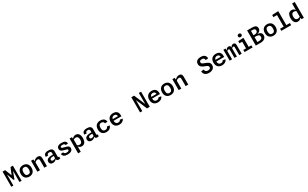

<svg xmlns="http://www.w3.org/2000/svg" viewBox="685 -4311 12889 8025"><g transform="rotate(-30 7130.0 -299.0)"><path d="M61 -730V0H161.5V-520.5H168L288.5 -194.5H325L448 -520.5H456.5V0H559V-730H444L314 -415H308L185.5 -730Z M1190.5 -261.5C1190.5 -452 1072.5 -539.5 930 -539.5C787.5 -539.5 669.5 -452 669.5 -261.5C669.5 -71.5 787.5 12 930 12C1072.5 12 1190.5 -71.5 1190.5 -261.5ZM1061.5 -262C1061.5 -133.5 1006.5 -88 930 -88C853.5 -88 798.5 -133.5 798.5 -262C798.5 -390.5 853.5 -439.5 930 -439.5C1006.5 -439.5 1061.5 -390.5 1061.5 -262Z M1781.5 0V-384.5C1781.5 -493.5 1730 -539 1638 -539C1555 -539 1501.5 -501.5 1453.5 -449.5H1437L1429.5 -527.5H1318.5V0H1446V-376C1482.5 -413 1525.5 -437 1576.5 -437C1620.5 -437 1654 -419 1654 -351V0Z M2153 -539.5C1995 -539.5 1934.5 -475.5 1934.5 -385V-359H2048.5L2049 -379.5C2049.5 -432 2088.5 -452 2145.5 -452C2202 -452 2241 -433.5 2241 -367.5V-296C2089.5 -297.5 1917 -277.5 1917 -129.5C1917 -41.5 1977.5 12 2070 12C2144.5 12 2199 -22.5 2236.5 -63.5H2249C2254 -20.5 2276 11 2346 11C2369.5 11 2395 7.5 2423 0V-92C2379.5 -87.5 2368.5 -96.5 2368.5 -130V-373.5C2368.5 -495.5 2286 -539.5 2153 -539.5ZM2049.5 -146.5C2049.5 -203 2106 -229 2205 -229C2217.5 -229 2229.5 -228.5 2241 -227V-117.5C2209 -95 2173.5 -80 2133 -80C2081 -80 2049.5 -104.5 2049.5 -146.5Z M2793.5 -539.5C2634.5 -539.5 2558 -479 2558 -380.5C2558 -285 2630 -245 2743 -220C2852.5 -195.5 2898 -182.5 2898 -142C2898 -109 2867.5 -80 2787 -80C2717.5 -80 2671.5 -94.5 2653.5 -164.5L2537 -151C2558 -33 2634.5 12 2780.5 12C2941.5 12 3026 -53.5 3026 -157C3026 -257.5 2947.5 -286 2828.5 -313C2723 -337.5 2679.5 -350.5 2679.5 -390.5C2679.5 -429 2718 -448.5 2785 -448.5C2859.5 -448.5 2895 -423.5 2900 -372.5L3015 -381.5C3017.5 -486 2937 -539.5 2793.5 -539.5Z M3670.5 -265C3670.5 -425.5 3606.5 -539.5 3472 -539.5C3396.5 -539.5 3346 -504 3312.5 -461.5H3296L3289.5 -527.5H3178.5V186.5H3306V-65.5H3313C3341.5 -23 3392 12 3468 12C3604.5 12 3670.5 -102 3670.5 -265ZM3306 -128.5V-398C3340.5 -423 3376.5 -433.5 3413.5 -433.5C3499 -433.5 3541.5 -380.5 3541.5 -265C3541.5 -147.5 3497.5 -93.5 3413 -93.5C3377 -93.5 3341 -104 3306 -128.5Z M4013 -539.5C3855 -539.5 3794.5 -475.5 3794.5 -385V-359H3908.5L3909 -379.5C3909.5 -432 3948.5 -452 4005.5 -452C4062 -452 4101 -433.5 4101 -367.5V-296C3949.5 -297.5 3777 -277.5 3777 -129.5C3777 -41.5 3837.5 12 3930 12C4004.5 12 4059 -22.5 4096.5 -63.5H4109C4114 -20.5 4136 11 4206 11C4229.5 11 4255 7.5 4283 0V-92C4239.5 -87.5 4228.5 -96.5 4228.5 -130V-373.5C4228.5 -495.5 4146 -539.5 4013 -539.5ZM3909.5 -146.5C3909.5 -203 3966 -229 4065 -229C4077.5 -229 4089.5 -228.5 4101 -227V-117.5C4069 -95 4033.5 -80 3993 -80C3941 -80 3909.5 -104.5 3909.5 -146.5Z M4903 -165 4780.5 -181.5C4762 -123.5 4721.5 -88 4654.5 -88C4569 -88 4518.5 -144.5 4518.5 -263.5C4518.5 -378 4565 -439.5 4655 -439.5C4723.5 -439.5 4768 -403.5 4779 -336.5L4902.5 -347C4891 -477.5 4792 -539.5 4659 -539.5C4505 -539.5 4389.5 -454 4389.5 -263.5C4389.5 -83 4493.5 12 4652.5 12C4768 12 4872.5 -38 4903 -165Z M5009.5 -264.5C5009.5 -82 5118.5 12 5275.5 12C5382 12 5480 -32 5517.5 -141.5L5394 -159.5C5372 -110 5329.5 -88 5275.5 -88C5190.5 -88 5143 -143.5 5139 -249H5519V-299C5519 -460 5431.5 -539.5 5280.5 -539.5C5120 -539.5 5009.5 -447.5 5009.5 -264.5ZM5144 -326.5C5160 -405.5 5209 -440 5276.5 -440C5346.5 -440 5395 -404 5395 -326.5Z M6610 0H6744.5V-730H6637V-211.5H6631L6410.5 -730H6275.5V0H6383V-519.5H6389Z M6869.5 -264.5C6869.5 -82 6978.5 12 7135.5 12C7242 12 7340 -32 7377.5 -141.5L7254 -159.5C7232 -110 7189.5 -88 7135.5 -88C7050.5 -88 7003 -143.5 6999 -249H7379V-299C7379 -460 7291.5 -539.5 7140.5 -539.5C6980 -539.5 6869.5 -447.5 6869.5 -264.5ZM7004 -326.5C7020 -405.5 7069 -440 7136.5 -440C7206.5 -440 7255 -404 7255 -326.5Z M8010.5 -261.5C8010.5 -452 7892.5 -539.5 7750 -539.5C7607.5 -539.5 7489.5 -452 7489.5 -261.5C7489.5 -71.5 7607.5 12 7750 12C7892.5 12 8010.5 -71.5 8010.5 -261.5ZM7881.5 -262C7881.5 -133.5 7826.5 -88 7750 -88C7673.5 -88 7618.5 -133.5 7618.5 -262C7618.5 -390.5 7673.5 -439.5 7750 -439.5C7826.5 -439.5 7881.5 -390.5 7881.5 -262Z M8601.5 0V-384.5C8601.5 -493.5 8550 -539 8458 -539C8375 -539 8321.5 -501.5 8273.5 -449.5H8257L8249.5 -527.5H8138.5V0H8266V-376C8302.5 -413 8345.5 -437 8396.5 -437C8440.5 -437 8474 -419 8474 -351V0Z M9747 -521.5 9870.5 -533.5C9867 -679 9773.5 -741.5 9628 -741.5C9465.5 -741.5 9373 -670.5 9373 -540.5C9373 -415.5 9465.5 -359.5 9579.5 -317C9691.5 -275 9740 -254 9740 -192.5C9740 -136 9703.5 -95.5 9614.5 -95.5C9525 -95.5 9482 -137.5 9470 -224.5L9343.5 -206.5C9356 -58 9449 12.5 9606.5 12.5C9771 12.5 9876.5 -72 9876.5 -209C9876.5 -337 9784.5 -382.5 9649.5 -431C9555.5 -465.5 9502.5 -486.5 9502.5 -551.5C9502.5 -606 9539.5 -637.5 9620 -637.5C9697 -637.5 9737.5 -606.5 9747 -521.5Z M9969.5 -264.5C9969.5 -82 10078.5 12 10235.5 12C10342 12 10440 -32 10477.5 -141.5L10354 -159.5C10332 -110 10289.5 -88 10235.5 -88C10150.5 -88 10103 -143.5 10099 -249H10479V-299C10479 -460 10391.5 -539.5 10240.5 -539.5C10080 -539.5 9969.5 -447.5 9969.5 -264.5ZM10104 -326.5C10120 -405.5 10169 -440 10236.5 -440C10306.5 -440 10355 -404 10355 -326.5Z M10947.5 0 10947 -396C10966 -417.5 10990 -433 11018.5 -433C11044 -433 11065 -420.5 11065 -379.5V0H11180.5L11180 -419.5C11180 -500.5 11144.5 -538.5 11080.5 -538.5C11018 -538.5 10974.5 -498.5 10951.5 -446H10945.5C10938.5 -509 10904.5 -538.5 10848 -538.5C10785.5 -538.5 10740 -498.5 10716.5 -446H10707L10699 -527.5H10600.5V0H10715.5V-396C10734 -417.5 10757.5 -433 10786 -433C10811.5 -433 10832.5 -420.5 10832.5 -379.5V0Z M11318 0H11707V-103.5H11576.5V-525L11561.5 -539.5L11318 -527.5V-424.5H11449.5V-103.5H11318ZM11492.5 -625C11544 -625 11579 -656 11579 -705C11579 -754 11544 -784 11492.5 -784C11441.5 -784 11406.5 -754 11406.5 -705C11406.5 -656 11441.5 -625 11492.5 -625Z M11862.5 0H12094.5C12256 0 12365 -78 12365 -212.5C12365 -342 12259 -380.5 12165.5 -385V-389.5C12241 -399 12327.5 -455 12327.5 -572C12327.5 -695 12232.5 -730.5 12097 -730H11862.5ZM11993 -95V-332.5H12060C12162.5 -332.5 12231 -309.5 12231 -216.5C12231 -126 12165 -95 12060 -95ZM11993 -423.5V-635H12060C12155.5 -635 12197.5 -603.5 12197.5 -540C12197.5 -466.5 12146.5 -423.5 12051 -423.5Z M12970.5 -261.5C12970.5 -452 12852.5 -539.5 12710 -539.5C12567.5 -539.5 12449.5 -452 12449.5 -261.5C12449.5 -71.5 12567.5 12 12710 12C12852.5 12 12970.5 -71.5 12970.5 -261.5ZM12841.5 -262C12841.5 -133.5 12786.5 -88 12710 -88C12633.5 -88 12578.5 -133.5 12578.5 -262C12578.5 -390.5 12633.5 -439.5 12710 -439.5C12786.5 -439.5 12841.5 -390.5 12841.5 -262Z M13092.5 0H13567.5V-103.5H13393.5L13394 -762.5L13379 -777.5L13093 -765V-662H13266.5V-103.5H13092.5Z M13689.5 -262C13689.5 -101 13753.5 12.5 13888 12.5C13963.5 12.5 14014 -23 14047.5 -65.5H14063L14070.5 0H14181.5V-765H14054V-461H14047C14018.5 -503.5 13968 -538.5 13892 -538.5C13755.5 -538.5 13689.5 -424.5 13689.5 -262ZM13818.5 -262C13818.5 -379 13862.5 -433 13947 -433C13983 -433 14019 -423 14054 -398V-128.5C14019.5 -103.5 13983.5 -93.5 13946.5 -93.5C13861 -93.5 13818.5 -146 13818.5 -262Z"/></g></svg>

Font: Monaspace Neon SemiBold
Style: Regular
Weight: 600
Designer: Riley Cran & the Lettermatic Team
Foundry: Lettermatic
Version: Version 1.200 (Monaspace Neon)